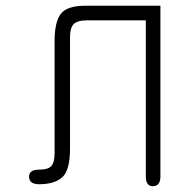

<svg xmlns="http://www.w3.org/2000/svg" viewBox="-20 -641 659 668"><path d="M538.1 -27.3Q538.1 6.8 511.7 6.8Q487.3 6.8 487.3 -27.3V-570.3H284.2Q249 -570.3 236.3 -557.1Q223.6 -543.9 223.6 -512.7V-124Q223.6 -47.9 196.3 -23.9Q168.9 0 116.2 0Q81.1 0 81.1 -26.4Q81.1 -50.8 116.2 -50.8Q147.5 -50.8 158.7 -63.5Q169.9 -76.2 169.9 -107.4V-497.1Q169.9 -565.4 191.9 -593.3Q213.9 -621.1 277.3 -621.1H538.1Z"/></svg>

Font: Jura
Style: Book
Weight: 400
Version: Version 2.3